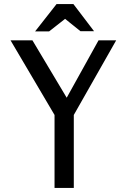

<svg xmlns="http://www.w3.org/2000/svg" viewBox="-20 -927 624 947"><path d="M140 -728 309 -445 466 -728H553L344 -360V0H249V-360L32 -728ZM301 -834 222 -772H153L259 -907H342L444 -773H377Z"/></svg>

Font: Rosario Light
Style: Regular
Weight: 400
Version: Version 1.101; ttfautohint (v1.8.1.43-b0c9)